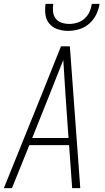

<svg xmlns="http://www.w3.org/2000/svg" viewBox="-24 -975 544 995"><path d="M-4 0 194 -490 292 -735H338L392 0H350L334 -223H128L38 0ZM331 -260 315 -490Q312 -534 309.5 -577.5Q307 -621 304 -664Q287 -621 269.5 -577.5Q252 -534 235 -490L143 -260ZM329 -815Q301 -815 275 -823.5Q249 -832 232 -852Q215 -872 211.5 -899.5Q208 -927 212 -955H252Q249 -934 251 -914Q253 -894 264.5 -879Q276 -864 295 -857.5Q314 -851 335 -851Q356 -851 377 -857.5Q398 -864 414.5 -879Q431 -894 440 -914Q449 -934 452 -955H492Q488 -927 474.5 -899.5Q461 -872 438 -852Q415 -832 386 -823.5Q357 -815 329 -815Z"/></svg>

Font: Iosevka Extralight Oblique
Style: Regular
Weight: 200
Italic angle: -9°
Monospace: yes
Designer: Belleve Invis
Foundry: Belleve Invis
Version: Version 32.5.0; ttfautohint (v1.8.4)